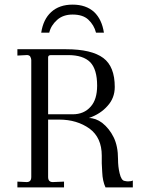

<svg xmlns="http://www.w3.org/2000/svg" viewBox="-20 -810 614 830"><path d="M55.2 -24.9 95.2 -22.9Q115.2 -22.9 115.2 -44.9V-550.8Q115.2 -558.1 109.9 -566.9Q103.5 -573.2 92.8 -571.8L55.2 -569.8V-597.2H265.1Q376 -597.2 426.8 -559.1Q476.1 -522 476.1 -434.1Q476.1 -386.2 444.8 -352.1Q414.1 -316.9 363.8 -299.8Q393.6 -299.8 421.9 -278.8Q452.6 -254.4 471.2 -216.8Q490.2 -178.2 490.2 -122.1Q490.2 -88.9 497.1 -61Q504.4 -29.3 519 -27.8Q526.9 -25.9 533.2 -25.9Q547.9 -25.9 554.2 -29.8V0H436Q423.3 -27.8 421.9 -65.9Q419.9 -100.1 419.9 -104V-137.2Q419.9 -214.8 367.2 -253.9Q312.5 -293 235.8 -293H188V-44.9Q188 -22.9 208 -22.9L256.8 -24.9V0H55.2ZM293.9 -315.9Q343.3 -315.9 372.1 -349.1Q399.9 -379.9 399.9 -439.9Q399.9 -509.8 370.1 -541Q339.4 -571.8 274.9 -571.8H200.2Q188 -571.8 188 -562V-315.9ZM158.2 -668.9Q167 -726.6 201.2 -757.8Q236.3 -790 293.9 -790Q352.1 -790 387.2 -757.8Q420.4 -726.1 429.2 -668.9H395Q386.7 -701.7 361.8 -725.1Q338.4 -747.1 293.9 -747.1Q252.9 -747.1 227.1 -724.1Q200.2 -700.2 192.9 -668.9Z"/></svg>

Font: Unna Light
Style: Regular
Weight: 300
Designer: Jorge de Buen Unna
Foundry: Omnibus-Type
Version: Version 2.007;PS 002.007;hotconv 1.0.88;makeotf.lib2.5.64775